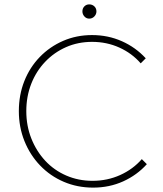

<svg xmlns="http://www.w3.org/2000/svg" viewBox="-20 -846 743 876"><path d="M405 10Q333 10 271 -16.5Q209 -43 163 -91Q117 -139 91.5 -202.5Q66 -266 66 -339Q66 -413 91 -476Q116 -539 161.5 -586Q207 -633 268 -659.5Q329 -686 400 -686Q473 -686 536 -658Q599 -630 645 -580L622 -557Q582 -603 524.5 -629Q467 -655 400 -655Q336 -655 281.5 -631Q227 -607 186 -564Q145 -521 122.5 -463.5Q100 -406 100 -339Q100 -272 123 -214Q146 -156 186.5 -112.5Q227 -69 282.5 -45Q338 -21 402 -21Q470 -21 528.5 -47.5Q587 -74 627 -120L650 -97Q605 -47 542 -18.5Q479 10 405 10ZM387 -761Q374 -761 365 -771Q356 -781 356 -794Q356 -808 365 -817Q374 -826 387 -826Q401 -826 410.5 -817Q420 -808 420 -794Q420 -781 410.5 -771Q401 -761 387 -761Z"/></svg>

Font: Outfit Thin Thin
Style: Regular
Weight: 250
Version: Version 1.100;gftools[0.9.27]